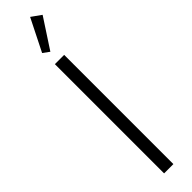

<svg xmlns="http://www.w3.org/2000/svg" viewBox="-391 -1107 1069 1069"><g transform="rotate(-45 144.0 -572.0)"><path d="M253.5 -1102.5 196 -1143.5 101 -954 138.5 -926.5ZM180.5 0V-860H107.5V0Z"/></g></svg>

Font: Spartan
Style: Regular
Weight: 400
Designer: Matt Bailey, Mirko Velimirovic
Foundry: Matt Bailey
Version: Version 1.003